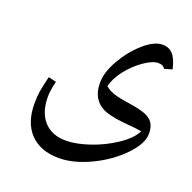

<svg xmlns="http://www.w3.org/2000/svg" viewBox="-129 -518 984 986"><g transform="rotate(20 363.5 -25.0)"><path d="M644 65.9Q614.3 60.5 582 58.1Q490.7 51.3 447.5 36.1Q404.3 21 382.1 -12.2Q359.9 -45.4 359.9 -97.2Q359.9 -153.8 399.4 -222.9Q439 -292 494.9 -341.1Q550.8 -390.1 596.2 -390.1Q630.9 -390.1 652.6 -366.9Q674.3 -343.8 687 -288.1L645 -275.9Q636.7 -287.1 628.9 -290.5Q621.1 -293.9 606.9 -293.9Q576.2 -293.9 529.8 -261.5Q483.4 -229 447.5 -182.9Q411.6 -136.7 401.9 -92.8Q419.4 -76.2 450.4 -65.9Q481.4 -55.7 531.2 -48.8Q594.2 -39.6 625.5 -27.6Q656.7 -15.6 671.4 5.6Q686 26.9 686 64.9Q686 118.2 622.3 184.6Q558.6 251 465.8 295.4Q373 339.8 293 339.8Q192.4 339.8 136.2 282Q80.1 224.1 80.1 119.1Q80.1 82.5 84.2 54.9Q88.4 27.3 103 -33.2L146 -22.9Q132.8 27.3 132.8 61Q132.8 147.9 176 195.6Q219.2 243.2 295.9 243.2Q351.6 243.2 424.6 218.5Q497.6 193.8 560.3 151.6Q623 109.4 644 65.9Z"/></g></svg>

Font: Droid Persian Naskh
Style: Regular
Weight: 400
Designer: Pascal Zoghbi
Foundry: Ascender Corporation
Version: Version 1.00